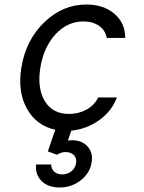

<svg xmlns="http://www.w3.org/2000/svg" viewBox="-20 -570 640 851"><path d="M207 159Q207 179 220.5 191Q234 203 256 203Q279 203 296 189.5Q313 176 317 154Q321 132 308 118Q295 104 271 104Q250 104 233 116L192 101L225 5Q141 -13 99 -89Q57 -165 75 -272Q95 -393 176.5 -471.5Q258 -550 363 -550Q439 -550 487 -509Q535 -468 535 -402H453Q447 -436 419 -455.5Q391 -475 350 -475Q279 -475 226.5 -418.5Q174 -362 159 -271Q144 -179 178.5 -122Q213 -65 286 -65Q329 -65 364 -84.5Q399 -104 415 -138H498Q476 -78 420.5 -38Q365 2 296 9L281 53Q333 46 363.5 74.5Q394 103 386 151Q378 198 337.5 229.5Q297 261 244 261Q193 261 164 232Q135 203 140 159Z"/></svg>

Font: CommitMono
Style: Italic
Weight: 400
Monospace: yes
Designer: Eigil Nikolajsen
Foundry: Eigil Nikolajsen
Version: Version 1.143